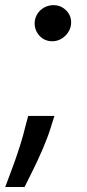

<svg xmlns="http://www.w3.org/2000/svg" viewBox="-31 -551 338 748"><path d="M-10.7 177.6Q-5 161.6 5 135.8Q14.9 110.1 26.1 78.7Q37.3 47.2 48.5 11.7Q59.7 -23.8 68.2 -59.7L78.8 -99.4H181.1L168.7 -60.7Q162.6 -39.8 154.1 -17Q145.6 5.7 136 28.2Q126.4 50.8 116.1 72.8Q105.8 94.8 96.2 114.2Q86.6 133.5 78.5 149.9Q70.3 166.2 64.6 177.6ZM104 -461.3Q104.4 -476.2 110.4 -489Q116.5 -501.8 126.4 -511Q136.4 -520.2 149.5 -525.6Q162.6 -530.9 177.2 -530.9Q206.3 -530.9 226.9 -510.3Q247.2 -490.1 246.1 -461.3Q245.7 -447.1 239.5 -434.1Q233.3 -421.2 223.2 -411.4Q213.1 -401.6 200.1 -396Q187.1 -390.3 172.9 -390.3Q143.1 -390.3 123.2 -411.2Q103.7 -432.2 104 -461.3Z"/></svg>

Font: Inter P Medium
Style: Italic
Weight: 500
Italic angle: 9.39999°
Designer: Rasmus Andersson
Foundry: rsms
Version: Version 3.018;git-588b23468